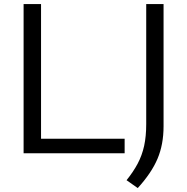

<svg xmlns="http://www.w3.org/2000/svg" viewBox="-20 -760 928 952"><path d="M97 0V-740H183.5V-72H598V0ZM663 172.5 607.5 133.5Q641 92 662.8 51Q684.5 10 694.8 -37.2Q705 -84.5 705 -145V-740H791V-134Q791 -43.5 761 27.2Q731 98 663 172.5Z"/></svg>

Font: Encode Sans Expanded Expanded
Style: Regular
Weight: 400
Width: 7
Designer: Multiple Designers
Foundry: Impallari Type
Version: Version 3.000; ttfautohint (v1.8.3) -l 8 -r 50 -G 200 -x 14 